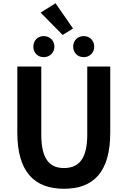

<svg xmlns="http://www.w3.org/2000/svg" viewBox="-20 -1152 788 1186"><path d="M375 14C556 14 661 -87 661 -333V-741H519V-320C519 -166 463 -114 375 -114C289 -114 235 -166 235 -320V-741H87V-333C87 -87 195 14 375 14ZM250 -799C288 -799 316 -827 316 -864C316 -901 288 -929 250 -929C212 -929 186 -901 186 -864C186 -827 212 -799 250 -799ZM367 -936 431 -976 323 -1132 231 -1074ZM497 -799C535 -799 562 -827 562 -864C562 -901 535 -929 497 -929C459 -929 432 -901 432 -864C432 -827 459 -799 497 -799Z"/></svg>

Font: Source Han Sans JP
Style: Bold
Weight: 700
Designer: Ryoko NISHIZUKA 西塚涼子 (kana, bopomofo & ideographs); Paul D. Hunt (Latin, Greek & Cyrillic); Sandoll Communications 산돌커뮤니
Foundry: Adobe
Version: Version 2.002;hotconv 1.0.116;makeotfexe 2.5.65601